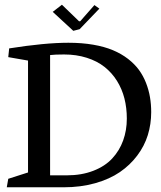

<svg xmlns="http://www.w3.org/2000/svg" viewBox="-20 -796 686 816"><path d="M291.5 -665 204.1 -745.6 243.2 -775.9 315.9 -705.6H320.8L381.3 -774.4L402.3 -759.3L318.4 -671.9ZM192.9 -562V-50.8H263.7Q326.7 -50.8 376.5 -70.1Q426.3 -89.4 457 -122.6Q487.8 -155.8 503.4 -199Q519 -242.2 519 -292Q519 -337.4 508.8 -377.7Q498.5 -418 477.1 -452.4Q455.6 -486.8 424.1 -511.7Q392.6 -536.6 348.6 -550.5Q304.7 -564.5 252.4 -564.5Q212.9 -564.5 192.9 -562ZM622.6 -319.3Q622.6 -268.6 608.2 -221.9Q593.8 -175.3 563.2 -134.8Q532.7 -94.2 489.3 -64.5Q445.8 -34.7 384.3 -17.3Q322.8 0 250 0H8.8L15.1 -36.1L99.1 -63V-538.6L15.1 -553.2L19 -590.3Q170.4 -614.3 270.5 -614.3Q328.1 -614.3 376.2 -606Q424.3 -597.7 460.2 -582.5Q496.1 -567.4 524.2 -545.7Q552.2 -523.9 570.6 -498.8Q588.9 -473.6 600.6 -443.6Q612.3 -413.6 617.4 -383.1Q622.6 -352.5 622.6 -319.3Z"/></svg>

Font: Neuton
Style: Regular
Weight: 400
Designer: Brian M Zick
Version: Version 1.3